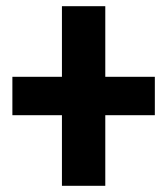

<svg xmlns="http://www.w3.org/2000/svg" viewBox="-20 -600 540 620"><path d="M180 0V-228H20V-352H180V-580H320V-352H480V-228H320V0Z"/></svg>

Font: M PLUS 1 Code
Style: Bold
Weight: 700
Designer: Coji Morishita
Foundry: UNDERFOREST DESIGN
Version: Version 1.002